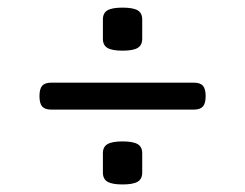

<svg xmlns="http://www.w3.org/2000/svg" viewBox="-20 -535 640 501"><path d="M351.1 -484.4V-433.6Q351.1 -417 339.1 -409.9Q327.1 -402.8 299.8 -402.8Q272.5 -402.8 260.5 -409.9Q248.5 -417 248.5 -433.6V-484.4Q248.5 -501 260.5 -508.1Q272.5 -515.1 299.8 -515.1Q327.1 -515.1 339.1 -508.1Q351.1 -501 351.1 -484.4ZM516.6 -284.2Q516.6 -265.1 509.5 -257.1Q502.4 -249 485.8 -249H113.8Q97.2 -249 90.1 -257.1Q83 -265.1 83 -284.2Q83 -303.2 90.1 -311.3Q97.2 -319.3 113.8 -319.3H485.8Q502.4 -319.3 509.5 -311.3Q516.6 -303.2 516.6 -284.2ZM351.1 -135.3V-84.5Q351.1 -67.9 339.1 -60.8Q327.1 -53.7 299.8 -53.7Q272.5 -53.7 260.5 -60.8Q248.5 -67.9 248.5 -84.5V-135.3Q248.5 -151.9 260.5 -158.9Q272.5 -166 299.8 -166Q327.1 -166 339.1 -158.9Q351.1 -151.9 351.1 -135.3Z"/></svg>

Font: Courier Prime Code
Style: Regular
Weight: 400
Designer: Alan Dague-Greene
Foundry: Quote-Unquote Apps
Version: Version 3.0318